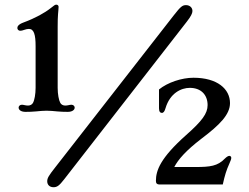

<svg xmlns="http://www.w3.org/2000/svg" viewBox="-20 -784 1057 816"><path d="M180.7 -13.7C180.7 1.5 190.9 11.7 207.5 11.7C222.7 11.7 231.9 4.9 252.4 -21.5L773.9 -691.9C791.5 -714.4 797.9 -727.5 797.9 -737.3C797.9 -752.4 785.6 -762.2 770.5 -762.2C755.9 -762.2 748 -756.8 718.8 -719.2L214.8 -72.8C187.5 -38.1 180.7 -27.3 180.7 -13.7ZM88.4 -308.6C104 -308.6 118.7 -309.1 133.3 -310.5C148.4 -312 163.1 -313.5 177.7 -313.5C192.4 -313.5 208 -312 223.1 -310.5C237.8 -309.1 252.4 -308.6 268.1 -308.6C287.6 -308.6 297.4 -317.4 297.4 -326.7C297.4 -332.5 292.5 -338.9 283.2 -338.9C279.3 -338.9 275.4 -337.9 270.5 -336.9C266.6 -335.9 261.7 -335.4 256.8 -335.4C248.5 -335.4 240.2 -339.4 236.3 -346.7C230 -357.9 225.1 -383.8 225.1 -410.6V-669.9C225.1 -694.3 225.6 -710.9 226.6 -723.1C227.5 -737.3 229 -745.6 229 -754.9C229 -760.3 225.1 -764.2 219.2 -764.2C213.9 -764.2 210.9 -761.7 194.8 -749C170.9 -730 131.3 -707.5 80.1 -688.5C58.6 -680.7 53.7 -671.9 53.7 -665C53.7 -658.7 59.1 -653.3 65.4 -653.3C72.8 -653.3 79.1 -655.8 85 -657.7C90.8 -659.7 96.7 -661.1 103 -661.1C124 -661.1 131.3 -637.2 131.3 -587.9V-410.6C131.3 -383.8 126.5 -357.9 120.1 -346.7C116.2 -339.4 107.9 -335.4 99.6 -335.4C94.7 -335.4 89.8 -335.9 85.9 -336.9C81.1 -337.9 77.1 -338.9 73.2 -338.9C64 -338.9 59.1 -332.5 59.1 -326.7C59.1 -317.4 68.8 -308.6 88.4 -308.6ZM656.7 0H926.8C935.5 -39.1 941.9 -60.1 955.1 -89.4C960.9 -102.1 962.9 -108.4 962.9 -113.3C962.9 -118.2 959 -121.6 955.1 -121.6C949.7 -121.6 942.9 -117.2 935.5 -109.9C905.3 -78.1 872.6 -74.2 811 -74.2H720.7C737.3 -106 770 -144 836.4 -194.8C914.1 -253.4 957.5 -297.4 957.5 -345.7C957.5 -406.2 903.3 -453.6 802.2 -453.6C752.4 -453.6 692.4 -433.6 655.8 -403.8V-323.7C655.8 -308.6 661.6 -304.2 668 -304.2C674.8 -304.2 679.7 -310.5 683.6 -324.7C702.6 -388.2 750 -410.6 786.6 -410.6C835.4 -410.6 862.3 -379.9 862.3 -337.4C862.3 -301.3 838.4 -269.5 770.5 -209.5C662.1 -112.8 642.6 -60.1 642.6 -15.1C642.6 -4.4 647.9 0 656.7 0Z"/></svg>

Font: Stoke
Style: Light
Weight: 300
Designer: Nicole Fally
Foundry: Nicole Fally
Version: Version 1.001